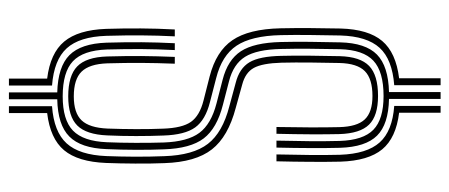

<svg xmlns="http://www.w3.org/2000/svg" viewBox="-316 -624 1032 441"><g transform="rotate(90 200.5 -404.0)"><path d="M192.8 92V-19Q133.8 -20.5 107.1 -47Q80.5 -73.5 78.5 -132.2Q77.2 -177 77.5 -213Q77.8 -249 79.8 -289H95.5Q93.5 -247.8 93.2 -212Q93 -176.2 94.2 -132.8Q96.2 -78.5 121.1 -55Q146 -31.5 201.8 -31.5Q256 -31.5 280.5 -55.1Q305 -78.8 307.2 -133.2Q308.5 -163.2 308.6 -197.9Q308.8 -232.5 307.8 -263.5Q305.8 -318.5 285.6 -345.5Q265.5 -372.5 218 -384.8L163.8 -398.8Q118 -410.5 98.2 -440.8Q78.5 -471 77 -532.8Q76.2 -564.8 76.6 -599Q77 -633.2 77.8 -668.8Q79.2 -727.2 105.9 -753.4Q132.5 -779.5 192 -781V-899.5H207.8V-781Q266 -779.8 292.1 -753.5Q318.2 -727.2 320 -668.2Q320.8 -638.2 320.6 -600.9Q320.5 -563.5 319.5 -522.5H303.5Q304.5 -563.5 304.8 -600.8Q305 -638 304.2 -667.8Q302.5 -721.8 278.5 -745.1Q254.5 -768.5 201 -768.5Q145 -768.5 120 -745.2Q95 -722 93.5 -668.2Q92.8 -633 92.5 -598.9Q92.2 -564.8 93 -533Q94.2 -477.2 111 -450.4Q127.8 -423.5 167.2 -413.5L221.2 -399.5Q275.2 -385.8 298.4 -355.4Q321.5 -325 323.5 -264Q324.8 -233.8 324.6 -199.4Q324.5 -165 323 -132.2Q320.8 -73.2 294.1 -46.8Q267.5 -20.2 208.5 -19V92ZM201.8 -44.2Q154.2 -44.2 133 -64.9Q111.8 -85.5 110.2 -133.2Q109 -176.5 109.2 -211.8Q109.5 -247 111.2 -289H126.8Q125.2 -246.8 125 -211.9Q124.8 -177 126 -133.8Q127.5 -92.8 145 -74.9Q162.5 -57 201.8 -57Q239.8 -57 256.9 -74.9Q274 -92.8 275.8 -134.5Q277 -166.8 277.1 -200.2Q277.2 -233.8 276 -262.2Q274.5 -306 260.4 -326.1Q246.2 -346.2 211.2 -355L156.2 -369Q98.2 -384 72.8 -421.4Q47.2 -458.8 45.5 -531.8Q44.8 -564.2 45 -599Q45.2 -633.8 46 -669.8Q47.8 -733.5 74.5 -765.2Q101.2 -797 160.2 -804.2V-899.5H176.2V-793Q117 -788.5 90.4 -759.5Q63.8 -730.5 62 -669.2Q61.2 -633.2 60.9 -598.8Q60.5 -564.2 61.2 -532.2Q62.8 -464.8 85.4 -430.9Q108 -397 160 -384L214.8 -369.8Q256 -359.5 273.1 -335.9Q290.2 -312.2 291.8 -262.8Q293 -234 293 -200.1Q293 -166.2 291.5 -133.8Q289.5 -85.8 268.8 -65Q248 -44.2 201.8 -44.2ZM335.2 -522.5Q336.2 -562.5 336.5 -600.2Q336.8 -638 336 -668.5Q333.8 -730.5 307.6 -759.6Q281.5 -788.8 223.8 -793V-899.5H239.5V-804.2Q297.2 -797.2 323.5 -765.4Q349.8 -733.5 351.8 -669.2Q352.5 -637.8 352.2 -599.9Q352 -562 351 -522.5ZM224.5 92V-7Q283 -11.2 309.8 -40.5Q336.5 -69.8 339 -131.8Q340.2 -162.2 340.4 -197.6Q340.5 -233 339.2 -264.8Q337 -331.2 310.9 -365Q284.8 -398.8 224.8 -414.2L171 -428.8Q137.5 -437.2 123.6 -460.4Q109.8 -483.5 108.8 -533.5Q108 -565 108.4 -598.8Q108.8 -632.5 109.5 -667.8Q110.8 -715 132 -735.4Q153.2 -755.8 201 -755.8Q246.5 -755.8 266.8 -735.1Q287 -714.5 288.5 -667Q289.2 -637.8 289 -600.9Q288.8 -564 287.8 -522.5H272.2Q273 -564 273.1 -600.6Q273.2 -637.2 272.5 -666.5Q271.5 -707.5 254.9 -725.2Q238.2 -743 201 -743Q161.5 -743 143.9 -725.5Q126.2 -708 125.2 -667.2Q124.5 -632.2 124.1 -598.8Q123.8 -565.2 124.5 -534Q125.8 -490 136.5 -470.5Q147.2 -451 174.8 -443.8L228.2 -429Q294.5 -411.5 323.6 -374.2Q352.8 -337 355.2 -265.2Q356.5 -233.5 356.2 -197.8Q356 -162 354.8 -131.2Q352.2 -66.5 325.5 -34.6Q298.8 -2.8 240.2 4.2V92ZM161 92V4.2Q102.5 -3 75.9 -35Q49.2 -67 46.8 -131.2Q45.5 -173.5 45.8 -211Q46 -248.5 48.2 -289H64Q62 -249.5 61.8 -213Q61.5 -176.5 62.8 -131.8Q64.8 -70 91.4 -40.8Q118 -11.5 177 -7V92Z"/></g></svg>

Font: Big Shoulders Inline Text
Style: Regular
Weight: 400
Designer: Patric King
Foundry: XO Type Co
Version: Version 1.000